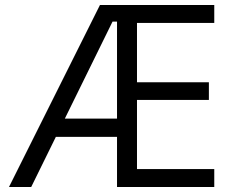

<svg xmlns="http://www.w3.org/2000/svg" viewBox="-20 -750 952 770"><path d="M16 0 380.9 -730H839.3V-657.9H529.4V-420H817.7V-349.3H529.4V-72.1H839.3V0H449.3V-663.3H431.3L105.1 0ZM172 -201V-274.4H492.7V-201Z"/></svg>

Font: M PLUS 1 Thin
Style: Regular
Weight: 100
Designer: Coji Morishita
Foundry: UNDERFOREST DESIGN
Version: Version 1.001